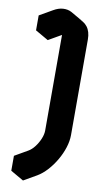

<svg xmlns="http://www.w3.org/2000/svg" viewBox="-121 -1004 675 1266"><g transform="rotate(10 216.5 -371.0)"><path d="M130 210V110L217 60Q239 47 259 21.5Q279 -4 291 -33.5Q303 -63 303 -90V-730Q303 -770 277 -785Q251 -800 217 -780L130 -730V-830L217 -880Q262 -907 301.5 -901.5Q341 -896 365.5 -864.5Q390 -833 390 -780V-140Q390 -100 376 -56Q362 -12 337.5 30Q313 72 282 106Q251 140 217 160ZM277 -785Q303 -770 303 -730V-90Q303 -63 291 -33.5Q279 -4 259 21.5Q239 47 217 60L130 110L43 60L130 10Q153 -3 172.5 -28.5Q192 -54 204.5 -84Q217 -114 217 -140V-780Q217 -820 190 -835ZM130 110V210L43 160V60ZM338 -890Q314 -903 282.5 -901.5Q251 -900 217 -880L130 -830L43 -880L130 -930Q164 -950 195.5 -951.5Q227 -953 251 -940ZM130 -830V-730L43 -780V-880Z"/></g></svg>

Font: Nabla
Style: Regular
Weight: 400
Designer: Arthur Reinders Folmer
Foundry: Typearture
Version: Version 1.002